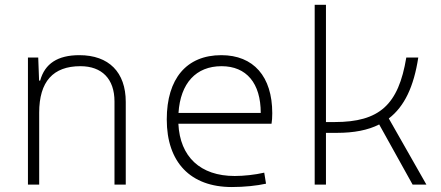

<svg xmlns="http://www.w3.org/2000/svg" viewBox="-20 -752 1798 782"><path d="M446.3 0H492.2V-336.9C492.2 -458 423.3 -527.3 303.2 -527.3C215.3 -527.3 162.6 -493.2 143.6 -423.8H139.2L135.7 -517.6H93.8V0H139.6V-293C139.6 -419.9 196.3 -482.4 307.6 -482.4C395 -482.4 446.3 -430.7 446.3 -338.9Z M924.3 9.8C974.6 9.8 1026.4 4.4 1063.5 -3.9L1056.2 -48.8C1018.1 -40 972.7 -35.2 936 -35.2C795.9 -35.2 712.9 -113.3 706.5 -248H1085.9C1087.9 -258.3 1088.9 -274.4 1088.9 -291C1088.9 -440.4 1012.7 -527.3 881.3 -527.3C740.2 -527.3 659.2 -432.1 659.2 -265.6C659.2 -90.8 755.9 9.8 924.3 9.8ZM707 -292C714.8 -413.1 778.3 -482.4 882.3 -482.4C983.9 -482.4 1042 -413.1 1042 -292Z M1261.7 0H1307.6V-210.9H1352.5C1421.4 -210.9 1478.5 -221.7 1524.4 -245.1L1660.6 0H1716.8L1563.5 -269.5C1627.4 -318.4 1665.5 -399.4 1683.6 -517.6H1634.8C1603 -325.2 1525.9 -254.9 1342.8 -254.9H1307.6V-732.4H1261.7Z"/></svg>

Font: Cascadia Code PL ExtraLight
Style: Regular
Weight: 200
Monospace: yes
Designer: Aaron Bell
Foundry: Saja Typeworks
Version: Version 2404.023